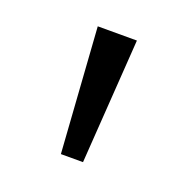

<svg xmlns="http://www.w3.org/2000/svg" viewBox="-67 -929 418 424"><g transform="rotate(20 142.0 -717.5)"><path d="M116 -571 96 -864H188L168 -571Z"/></g></svg>

Font: Zaghawa Beria
Style: Regular
Weight: 400
Designer: Anonymous
Foundry: Designed by a volunteer who chooses to remain anonymous, in cooperation with SIL International and the Mission Protestan
Version: Version 1.001